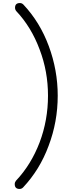

<svg xmlns="http://www.w3.org/2000/svg" viewBox="-20 -992 503 1264"><path d="M360 -362Q360 -190 300 -32Q242 125 132 242Q122 252 109 252Q77 252 77 220Q77 208 85 198Q185 92 241 -55Q296 -201 296 -362Q296 -522 241 -666Q186 -814 87 -919Q79 -929 79 -941Q79 -972 111 -972Q124 -972 134 -962Q243 -846 301 -689Q360 -530 360 -362Z"/></svg>

Font: GFS Gazis
Style: Regular
Weight: 400
Designer: George Matthiopoulos
Foundry: George Matthiopoulos
Version: Version 1.0